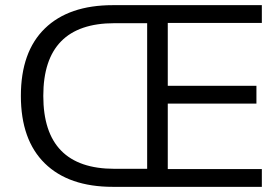

<svg xmlns="http://www.w3.org/2000/svg" viewBox="-20 -725 1086 745"><path d="M418 0Q247 0 154 -91Q61 -182 61 -353Q61 -524 154 -614.5Q247 -705 418 -705H996V-636H631V-392H975V-323H631V-69H996V0ZM424 -70H551V-635H424Q148 -635 148 -353Q148 -70 424 -70Z"/></svg>

Font: Nunito Sans
Style: Regular
Weight: 400
Designer: Vernon Adams
Foundry: Vernon Adams
Version: Version 3.101; ttfautohint (v1.8.4.7-5d5b);gftools[0.9.27]